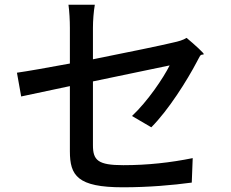

<svg xmlns="http://www.w3.org/2000/svg" viewBox="-20 -783 980 816"><path d="M538 -471 701 -505C674 -451 608 -353 541 -290L623 -242C696 -315 775 -441 817 -521C821 -528 825 -537 830 -545C837 -555 843 -548 846 -553C848 -556 808 -593 773 -622C759 -613 739 -607 715 -602C675 -592 525 -561 375 -531V-665C375 -695 378 -734 383 -763H326H271C275 -734 277 -696 277 -665V-513C180 -495 95 -480 52 -474L70 -373L277 -417V-140C277 -37 309 13 502 13C612 13 713 4 795 -7L799 -111C705 -92 608 -81 504 -81C396 -81 375 -102 375 -166V-437Z"/></svg>

Font: GenSekiGothic2 TW M
Style: Regular
Weight: 500
Version: Version 2.100;PS 2.1;hotconv 16.6.51;makeotf.lib2.5.65220 DE